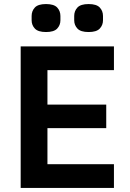

<svg xmlns="http://www.w3.org/2000/svg" viewBox="-20 -927 640 947"><path d="M542 0H82V-698H542V-581H214V-411H504V-295H214V-117H542ZM207 -769Q168 -769 152 -786Q136 -803 136 -827V-848Q136 -873 152 -890Q168 -907 207 -907Q246 -907 262 -890Q278 -873 278 -848V-827Q278 -803 262 -786Q246 -769 207 -769ZM417 -769Q378 -769 362 -786Q346 -803 346 -827V-848Q346 -873 362 -890Q378 -907 417 -907Q456 -907 472 -890Q488 -873 488 -848V-827Q488 -803 472 -786Q456 -769 417 -769Z"/></svg>

Font: IBM Plex Sans SemiBold
Style: Regular
Weight: 600
Designer: Mike Abbink, Paul van der Laan, Pieter van Rosmalen
Foundry: Bold Monday
Version: Version 3.201